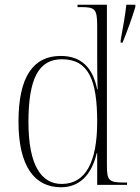

<svg xmlns="http://www.w3.org/2000/svg" viewBox="-20 -780 591 810"><path d="M489 -610V-600H497C516 -647 538 -706 551 -751V-760H513C509 -723 500 -668 489 -610ZM237 10C314 10 366 -40 388 -134H390V0H516V-10H503C440 -10 431 -18 431 -82V-760H307V-750H322C380 -750 390 -743 390 -671V-549C390 -518 390 -454 392 -403H390C371 -498 320 -544 236 -544C120 -544 58 -456 58 -267C58 -78 126 10 237 10ZM242 -4C154 -3 100 -83 100 -265C100 -450 144 -530 241 -530C354 -530 390 -442 390 -266C390 -96 341 -5 242 -4Z"/></svg>

Font: Noto Serif Display SemiCondensed ExtraLight
Style: Regular
Weight: 200
Width: 4
Designer: Monotype Design Team
Foundry: Monotype Imaging Inc.
Version: Version 2.009